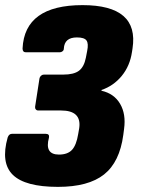

<svg xmlns="http://www.w3.org/2000/svg" viewBox="-35 -532 552 749"><path d="M191 197Q63 197 15 150Q-33 103 -5 4Q0 -10 12 -10H143Q159 -10 156 5Q138 71 195 71Q229 71 246 52.5Q263 34 270 -9L274 -32Q284 -101 203 -101H114Q108 -101 104.5 -105.5Q101 -110 102 -116L119 -226Q120 -232 125 -236.5Q130 -241 136 -241H212Q253 -241 273 -256Q293 -271 300 -307L305 -333Q311 -362 302.5 -374Q294 -386 265 -386Q216 -386 214 -342Q214 -336 209 -332Q204 -328 198 -328H66Q53 -328 53 -343Q61 -512 287 -512Q508 -512 482 -343L480 -330Q472 -275 440 -236Q408 -197 361 -181V-178Q410 -167 433.5 -127Q457 -87 449 -29L446 -6Q432 100 371 148.5Q310 197 191 197Z"/></svg>

Font: Sofia Sans ExtraBlack
Style: Italic
Weight: 1000
Italic angle: -9°
Designer: Botio Nikoltchev, Ani Petrova
Foundry: lettersoup
Version: Version 4.100; ttfautohint (v1.8.4.7-5d5b)